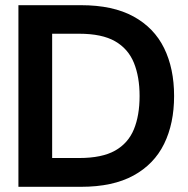

<svg xmlns="http://www.w3.org/2000/svg" viewBox="-20 -720 725 740"><path d="M51 0V-700H292Q415 -700 494.5 -656.5Q574 -613 612.5 -534.5Q651 -456 651 -350Q651 -244 612.5 -165.5Q574 -87 494.5 -43.5Q415 0 292 0ZM181 -111H285Q373 -111 423.5 -139.5Q474 -168 496 -221.5Q518 -275 518 -350Q518 -424 496 -478Q474 -532 423.5 -561Q373 -590 285 -590H181Z"/></svg>

Font: Host Grotesk Light
Style: Bold
Weight: 700
Version: Version 1.003